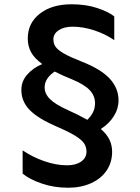

<svg xmlns="http://www.w3.org/2000/svg" viewBox="-20 -698 655 899"><path d="M86 115V6Q131 37 187 56.5Q243 76 294 76Q335 76 360 58.5Q385 41 385 12Q385 -10 373.5 -27Q362 -44 332 -62.5Q302 -81 246 -105Q158 -143 119 -183Q80 -223 80 -277Q80 -318 108 -349.5Q136 -381 178 -398Q141 -425 125.5 -453.5Q110 -482 110 -518Q110 -590 166.5 -634Q223 -678 315 -678Q383 -678 436.5 -660Q490 -642 515 -621V-510Q473 -539 421 -556Q369 -573 320 -573Q280 -573 255 -556.5Q230 -540 230 -514Q230 -493 241 -478Q252 -463 280 -447Q308 -431 364 -409Q453 -374 494 -329.5Q535 -285 535 -228Q535 -189 513 -154Q491 -119 452 -94Q480 -70 492.5 -44Q505 -18 505 13Q505 62 479.5 100Q454 138 407 159.5Q360 181 299 181Q233 181 176 161.5Q119 142 86 115ZM297 -183Q350 -159 389 -137Q407 -155 416 -173.5Q425 -192 425 -215Q425 -249 400.5 -275.5Q376 -302 316 -327Q273 -344 236 -363Q189 -331 189 -289Q189 -259 214 -234Q239 -209 297 -183Z"/></svg>

Font: Madhuban Medium
Style: Regular
Weight: 500
Designer: jaikishan Patel
Foundry: MagicType
Version: Version 1.000